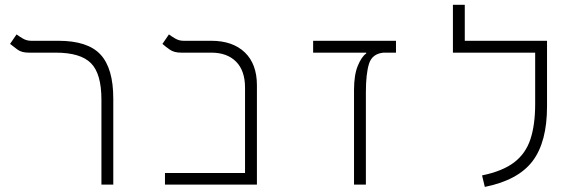

<svg xmlns="http://www.w3.org/2000/svg" viewBox="-20 -752 2384 782"><path d="M441.4 -350.6V0H393.1V-346.2Q393.1 -451.7 350.6 -494.6Q308.1 -537.6 206.5 -537.6H96.7Q68.4 -537.6 51.5 -549.8Q34.7 -562 21 -573.2L47.4 -611.8Q58.6 -603.5 73.7 -594.7Q88.9 -585.9 106.9 -585.9H217.8Q337.4 -585.9 389.4 -529.8Q441.4 -473.6 441.4 -350.6Z M651.9 0V-47.4H978V-395Q978 -463.9 941.7 -500.7Q905.3 -537.6 840.3 -537.6H717.3Q689 -537.6 671.6 -549.8Q654.3 -562 641.6 -573.2L668 -611.8Q679.2 -603.5 694.3 -594.7Q709.5 -585.9 727.5 -585.9H840.3Q927.7 -585.9 977.1 -538.6Q1026.4 -491.2 1026.4 -404.8V0Z M1592.8 -585.9V-537.6H1542Q1496.1 -533.2 1483.2 -492.9Q1470.2 -452.6 1470.2 -376V0H1421.9V-385.3Q1421.9 -447.3 1437.5 -484.6Q1453.1 -522 1471.7 -534.2V-537.6H1255.4V-585.9Z M2159.7 -585.9H2208V-318.4Q2208 -173.8 2149.2 -95.9Q2090.3 -18.1 1954.6 9.3L1943.4 -37.6Q2026.9 -54.7 2074 -90.6Q2121.1 -126.5 2140.4 -185.1Q2159.7 -243.7 2159.7 -328.1V-537.6H1824.7V-732.4H1873V-585.9Z"/></svg>

Font: Cascadia Mono NF ExtraLight
Style: Regular
Weight: 200
Monospace: yes
Designer: Aaron Bell
Foundry: Saja Typeworks
Version: Version 2404.023; ttfautohint (v1.8.4)